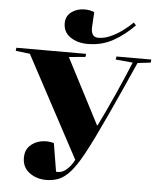

<svg xmlns="http://www.w3.org/2000/svg" viewBox="-64 -1040 922 1114"><g transform="rotate(5 397.0 -483.5)"><path d="M513 -323H517Q562 -414 606 -512.5Q650 -611 688 -703L588 -712L591 -730H794L792 -712L716 -703Q682 -627 647 -549Q612 -471 578 -397.5Q544 -324 513 -260Q482 -196 456 -149Q418 -80 385 -43.5Q352 -7 319 6Q286 19 247 19Q189 19 148 -12.5Q107 -44 107 -98Q107 -141 132.5 -167Q158 -193 196 -201Q234 -209 273 -198L300 -34Q303 -33 306 -33Q309 -33 312 -33Q338 -33 363 -55.5Q388 -78 405 -112L89 -702L6 -712L8 -730H414L412 -712L316 -703ZM417 -788Q359 -788 317 -816Q275 -844 275 -897Q275 -938 307 -962Q339 -986 384 -986Q401 -986 415 -983Q429 -980 440 -975L435 -886Q434 -860 443.5 -844.5Q453 -829 476 -829Q510 -829 545.5 -844.5Q581 -860 614.5 -884.5Q648 -909 674 -935Q678 -931 681 -927.5Q684 -924 688 -920Q632 -862 566 -825Q500 -788 417 -788Z"/></g></svg>

Font: Literata 72pt Black
Style: Italic
Weight: 900
Italic angle: -2°
Designer: Latin by Veronika Burian and Jose Scaglione. Greek by Irene Vlachou. Cyrillic by Vera Evstafieva
Foundry: TypeTogether
Version: Version 3.002